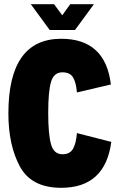

<svg xmlns="http://www.w3.org/2000/svg" viewBox="-20 -886 561 916"><path d="M20 -345Q20 -701 272 -701Q483 -701 509 -483L347 -445Q343 -494 328 -517.5Q313 -541 278 -541Q237 -541 223.5 -495.5Q210 -450 210 -348Q210 -245 223.5 -197.5Q237 -150 278 -150Q313 -150 328 -175.5Q343 -201 347 -251L511 -209Q482 10 272 10Q130 10 75 -91.5Q20 -193 20 -345ZM127 -866H238L277 -813L315 -866H428L338 -743H217Z"/></svg>

Font: Decalotype Black
Style: Regular
Weight: 900
Designer: Alfredo Marco Pradil
Foundry: Alfredo Marco Pradil
Version: Version 1.0